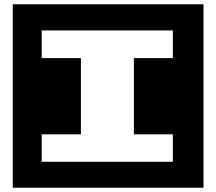

<svg xmlns="http://www.w3.org/2000/svg" viewBox="-20 -760 1016 902"><path d="M936 122V-740H40V122ZM792 0H176V-129H360V-487H176V-617H792V-487H609V-129H792Z"/></svg>

Font: Takraf VEB
Style: Regular
Weight: 400
Designer: Jan Sonntag
Foundry: Jan Sonntag | S FONTS | www.sonntag.nl
Version: Version 2.001